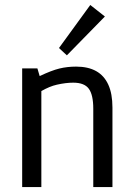

<svg xmlns="http://www.w3.org/2000/svg" viewBox="-20 -762 541 782"><path d="M70.3 0V-483.4H132.3L141.6 -452.1Q189.9 -475.1 221.9 -482.9Q253.9 -490.7 290 -490.7Q338.9 -490.7 371.6 -472.4Q404.3 -454.1 421.1 -417.2Q438 -380.4 438 -323.7V0H359.9V-319.3Q359.9 -375.5 341.8 -400.4Q323.7 -425.3 278.3 -425.3Q248 -425.3 211.4 -417Q182.6 -410.6 148.4 -391.1V0ZM252.4 -536.6 220.2 -566.4 347.7 -741.7 407.2 -694.8Z"/></svg>

Font: Anaheim Medium
Style: Regular
Weight: 500
Version: Version 2.001